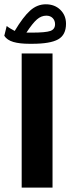

<svg xmlns="http://www.w3.org/2000/svg" viewBox="-36 -870 328 890"><path d="M207.5 -622.1V-0.5H64.5V-622.1ZM-16.1 -704.1 -4.9 -749.5Q2.9 -743.2 12.7 -737.5Q22.5 -731.9 32.2 -726.6Q71.3 -792 103.8 -821Q136.2 -850.1 176.3 -850.1Q217.3 -850.1 243.7 -824.5Q270 -798.8 270 -759.8Q270 -708 233.4 -687.5Q196.8 -667 112.8 -667H100.6Q55.2 -667 25.9 -675.5Q-3.4 -684.1 -16.1 -704.1ZM111.8 -718.8Q175.8 -718.8 197.5 -726.6Q219.2 -734.4 219.2 -757.8Q219.2 -774.9 208.3 -786.1Q197.3 -797.4 178.7 -797.4Q155.3 -797.4 135.3 -780Q115.2 -762.7 86.4 -718.8Z"/></svg>

Font: Vazirmatn RD Black
Style: Regular
Weight: 900
Designer: Saber Rastikerdar
Foundry: Saber Rastikerdar
Version: Version 32.102